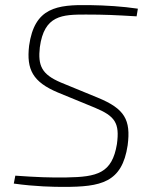

<svg xmlns="http://www.w3.org/2000/svg" viewBox="-20 -721 595 752"><path d="M330 -701C203 -703 115 -692 94 -542C83 -448 109 -400 206 -359L352 -299C431 -266 449 -239 438 -157C419 -42 361 -28 240 -26C176 -25 124 -27 40 -33L34 -2C120 10 191 11 229 11C375 11 458 -5 480 -152C493 -252 468 -295 364 -338L218 -398C143 -430 128 -464 136 -536C153 -662 224 -664 316 -664C390 -664 431 -662 515 -657L520 -687C459 -696 395 -700 330 -701Z"/></svg>

Font: Exo 2 Extra Light
Style: Italic
Weight: 250
Italic angle: -8°
Designer: Natanael Gama
Version: Version 1.001;PS 001.001;hotconv 1.0.88;makeotf.lib2.5.64775